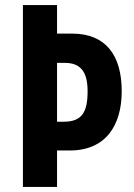

<svg xmlns="http://www.w3.org/2000/svg" viewBox="-20 -734 525 754"><path d="M458 -376C458 -517 395 -602 264 -602H204V-714H70V0H204V-143H254C395 -143 458 -241 458 -376ZM230 -256H204V-487H235C294 -487 324 -455 324 -376C324 -292 301 -256 230 -256Z"/></svg>

Font: Noto Sans Malayalam ExtraCondensed
Style: Bold
Weight: 700
Width: 2
Designer: Jelle Bosma - Monotype Design Team
Foundry: Monotype Imaging Inc.
Version: Version 2.104